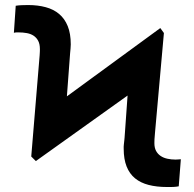

<svg xmlns="http://www.w3.org/2000/svg" viewBox="-20 -743 783 773"><path d="M35.9 -610.8 43.3 -719.8Q54.3 -721.6 66.2 -722.1Q78.1 -722.7 93 -722.7Q132.1 -722.7 163.9 -714.1Q195.7 -705.6 218 -686.8Q240.4 -668 252.7 -637.8Q264.9 -607.6 264.9 -564.3Q264.9 -555 264 -547.4Q263.1 -539.8 262.4 -530.5L249.3 -355.1L625.4 -630L639.9 -610.1L604 -208.1Q602.3 -192.1 601.9 -181.6Q601.6 -171.2 601.6 -167.6V-166.5Q601.6 -148.1 608.3 -135.5Q615.1 -122.9 626.8 -115.1Q638.5 -107.2 654.1 -103.9Q669.7 -100.5 687.1 -100.5Q691.4 -100.5 696.9 -101Q702.4 -101.6 708.1 -101.9L699.6 7.1Q694.2 8.2 689.3 8.7Q684.3 9.2 678.8 9.6Q673.3 9.9 666.9 9.9Q660.5 9.9 652.3 9.9Q611.2 9.9 578.7 1.6Q546.2 -6.7 523.8 -25Q501.4 -43.3 489.7 -72.8Q478 -102.3 478 -144.2Q477.6 -151.6 478.5 -160.2Q479.4 -168.7 480.5 -178.3Q480.8 -180.8 481 -183.2Q481.2 -185.7 481.5 -188.2L493.6 -358.3L124.3 -94.5L105.8 -112.9L139.6 -520.2Q140.3 -529.5 140.4 -534.3Q140.6 -539.1 140.6 -541.9V-545.5Q140.6 -565.7 133.7 -578.7Q126.8 -591.6 115.2 -599.3Q103.7 -606.9 88.1 -609.7Q72.4 -612.6 54.7 -612.6Q48.7 -612.6 44.2 -612.4Q39.8 -612.2 35.9 -610.8Z"/></svg>

Font: Cannonade
Style: Bold
Weight: 700
Designer: Rasmus Andersson
Foundry: rsms
Version: Version 3.012;git-f93a4a705